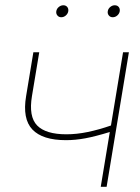

<svg xmlns="http://www.w3.org/2000/svg" viewBox="-20 -716 537 736"><path d="M232.9 -178.7Q143.1 -178.7 104.2 -219.5Q65.4 -260.3 80.1 -347.7L107.9 -515.6H130.4L102.5 -347.7Q89.4 -269 122.3 -235.1Q155.3 -201.2 234.4 -201.2Q273.9 -201.2 316.4 -210Q358.9 -218.8 405.3 -234.9L451.7 -515.6H474.1L388.7 0H366.2L400.9 -210Q345.2 -192.9 306.9 -185.8Q268.6 -178.7 232.9 -178.7ZM214.8 -649.9Q205.6 -649.9 200 -656.7Q194.3 -663.6 195.8 -672.9Q197.3 -682.6 205.3 -689.2Q213.4 -695.8 222.7 -695.8Q232.4 -695.8 237.8 -689.2Q243.2 -682.6 241.7 -672.9Q240.2 -663.6 232.4 -656.7Q224.6 -649.9 214.8 -649.9ZM412.1 -649.9Q402.8 -649.9 397.2 -656.7Q391.6 -663.6 393.1 -672.9Q394.5 -682.6 402.6 -689.2Q410.6 -695.8 419.9 -695.8Q429.7 -695.8 435.1 -689.2Q440.4 -682.6 439 -672.9Q437.5 -663.6 429.7 -656.7Q421.9 -649.9 412.1 -649.9Z"/></svg>

Font: Inter Display Thin
Style: Italic
Weight: 100
Italic angle: -9.39999°
Designer: Rasmus Andersson
Foundry: rsms
Version: Version 4.000;git-a52131595